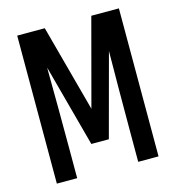

<svg xmlns="http://www.w3.org/2000/svg" viewBox="-109 -828 843 921"><g transform="rotate(-15 312.5 -367.5)"><path d="M60 0V-735H197L313 -304L428 -735H565V0H464V-147Q464 -248 464.5 -348.5Q465 -449 466 -550L356 -141H269L159 -550Q160 -449 160.5 -348.5Q161 -248 161 -147V0Z"/></g></svg>

Font: Zed Sans Semibold
Style: Regular
Weight: 600
Designer: Belleve Invis
Foundry: Belleve Invis
Version: Version 1.0.0; ttfautohint (v1.8.4)